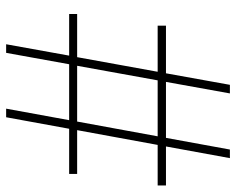

<svg xmlns="http://www.w3.org/2000/svg" viewBox="-90 -660 751 610"><g transform="rotate(90 285.0 -355.5)"><path d="M121.1 0 157.2 -200.2H24.9V-225.6H162.1L208.5 -481.4H62V-507.8H213.4L250 -710.9H277.3L240.7 -507.8H418.5L455.6 -710.9H482.9L445.8 -507.8H569.8V-481.4H440.9L394 -225.6H533.2V-200.2H389.6L353 0H325.7L362.3 -200.2H184.6L148.4 0ZM189.5 -225.6H366.7L413.6 -481.4H235.8Z"/></g></svg>

Font: Vazirmatn RD UI Thin
Style: Regular
Weight: 100
Designer: Saber Rastikerdar
Foundry: Saber Rastikerdar
Version: Version 33.003